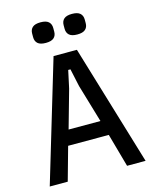

<svg xmlns="http://www.w3.org/2000/svg" viewBox="-131 -985 857 1072"><g transform="rotate(-15 298.0 -449.5)"><path d="M468 0 414 -193H179L125 0H21L230 -698H365L575 0ZM324 -500 302 -602H289L267 -500L205 -280H389ZM208 -780Q176 -780 161.5 -793Q147 -806 147 -829V-850Q147 -873 161.5 -886Q176 -899 208 -899Q240 -899 254.5 -886Q269 -873 269 -850V-829Q269 -806 254.5 -793Q240 -780 208 -780ZM390 -780Q358 -780 343.5 -793Q329 -806 329 -829V-850Q329 -873 343.5 -886Q358 -899 390 -899Q422 -899 436.5 -886Q451 -873 451 -850V-829Q451 -806 436.5 -793Q422 -780 390 -780Z"/></g></svg>

Font: IBM Plex Sans Cond Medm
Style: Regular
Weight: 500
Width: 3
Designer: Mike Abbink, Paul van der Laan, Pieter van Rosmalen
Foundry: Bold Monday
Version: Version 1.3